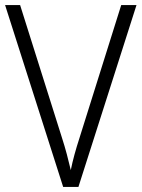

<svg xmlns="http://www.w3.org/2000/svg" viewBox="-20 -734 556 754"><path d="M516 -714 288 0H228L0 -714H59L223 -194Q234 -160 242.5 -128Q251 -96 258 -66Q264 -96 272.5 -127Q281 -158 293 -195L456 -714Z"/></svg>

Font: Noto Sans Arabic SemCond Light
Style: Regular
Weight: 300
Width: 4
Designer: Monotype Design Team, Nadine Chahine, Nizar Qandah and Khaled Hosny
Foundry: Monotype Imaging Inc.
Version: Version 2.012; ttfautohint (v1.8.4.7-5d5b)